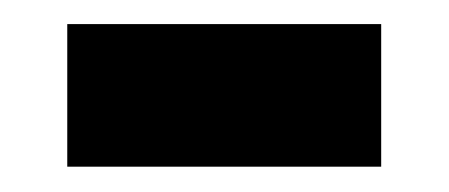

<svg xmlns="http://www.w3.org/2000/svg" viewBox="-20 -328 367 157"><path d="M35 -191.7V-308.3H291.7V-191.7Z"/></svg>

Font: Funnel Display Light
Style: Bold
Weight: 700
Version: Version 1.000